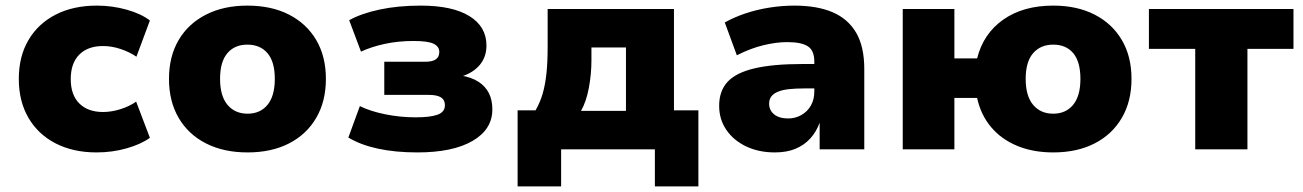

<svg xmlns="http://www.w3.org/2000/svg" viewBox="-20 -532 4643 684"><path d="M324 11Q241 11 178.5 -21Q116 -53 81.5 -112Q47 -171 47 -251Q47 -331 81.5 -389.5Q116 -448 178.5 -480Q241 -512 325 -512Q380 -512 431.5 -497.5Q483 -483 514 -459L466 -330Q441 -347 409.5 -357.5Q378 -368 347 -368Q293 -368 262.5 -337.5Q232 -307 232 -250Q232 -194 262.5 -163.5Q293 -133 347 -133Q377 -133 409 -143Q441 -153 465 -170L514 -41Q482 -18 431 -3.5Q380 11 324 11Z M862 11Q777 11 714 -21Q651 -53 616.5 -112Q582 -171 582 -251Q582 -331 616.5 -389.5Q651 -448 714 -480Q777 -512 861 -512Q947 -512 1009.5 -480Q1072 -448 1106.5 -389.5Q1141 -331 1141 -251Q1141 -171 1106.5 -112Q1072 -53 1009.5 -21Q947 11 862 11ZM862 -127Q907 -127 933 -158.5Q959 -190 959 -251Q959 -312 933 -342.5Q907 -373 861 -373Q816 -373 790 -342.5Q764 -312 764 -251Q764 -190 790.5 -158.5Q817 -127 862 -127Z M1467 11Q1388 11 1326 -2.5Q1264 -16 1221 -42L1262 -154Q1298 -136 1351.5 -125Q1405 -114 1461 -114Q1513 -114 1539 -123.5Q1565 -133 1565 -157Q1565 -176 1551 -185Q1537 -194 1507 -194H1349V-312H1495Q1520 -312 1532.5 -320.5Q1545 -329 1545 -347Q1545 -366 1525 -376Q1505 -386 1453 -386Q1398 -386 1350 -375.5Q1302 -365 1266 -348L1224 -460Q1267 -484 1332.5 -498Q1398 -512 1479 -512Q1592 -512 1652.5 -474.5Q1713 -437 1713 -370Q1713 -329 1689 -300.5Q1665 -272 1622 -259V-263Q1659 -257 1684 -241Q1709 -225 1721.5 -200.5Q1734 -176 1734 -142Q1734 -71 1663.5 -30Q1593 11 1467 11Z M1824 132V-139H1888Q1904 -167 1913 -197.5Q1922 -228 1926.5 -268.5Q1931 -309 1931 -365V-500H2381V-139H2468V132H2313V0H1979V132ZM2050 -137H2210V-363H2087V-317Q2087 -269 2078 -220Q2069 -171 2050 -137Z M2740 11Q2683 11 2638 -10.5Q2593 -32 2567.5 -69.5Q2542 -107 2542 -155Q2542 -208 2572 -240.5Q2602 -273 2668 -288.5Q2734 -304 2840 -304H2902V-217H2847Q2815 -217 2791.5 -214.5Q2768 -212 2752 -205.5Q2736 -199 2728 -188.5Q2720 -178 2720 -163Q2720 -139 2738 -124.5Q2756 -110 2788 -110Q2813 -110 2834.5 -122Q2856 -134 2868.5 -155.5Q2881 -177 2881 -206V-313Q2881 -352 2858 -367Q2835 -382 2784 -382Q2746 -382 2700 -371Q2654 -360 2605 -335L2562 -452Q2596 -471 2636.5 -484.5Q2677 -498 2721.5 -505Q2766 -512 2810 -512Q2891 -512 2946 -488.5Q3001 -465 3030 -415.5Q3059 -366 3059 -286V0H2900V-95Q2888 -62 2866.5 -38.5Q2845 -15 2814 -2Q2783 11 2740 11Z M3732 11Q3660 11 3603.5 -12.5Q3547 -36 3510.5 -79.5Q3474 -123 3461 -183H3380V0H3196V-500H3380V-324H3461Q3483 -412 3554 -462Q3625 -512 3732 -512Q3817 -512 3879.5 -480Q3942 -448 3976.5 -389.5Q4011 -331 4011 -251Q4011 -171 3976.5 -112Q3942 -53 3879.5 -21Q3817 11 3732 11ZM3732 -127Q3777 -127 3803 -158.5Q3829 -190 3829 -251Q3829 -312 3803.5 -342.5Q3778 -373 3732 -373Q3687 -373 3660.5 -342.5Q3634 -312 3634 -251Q3634 -190 3660.5 -158.5Q3687 -127 3732 -127Z M4238 0V-358H4073V-500H4588V-358H4424V0Z"/></svg>

Font: Nunito Sans 9pt Black
Style: Regular
Weight: 900
Version: Version 3.101;gftools[0.9.27]